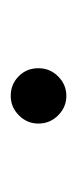

<svg xmlns="http://www.w3.org/2000/svg" viewBox="84 -226 141 349"><g transform="rotate(90 154.5 -51.5)"><path d="M104 -50.8Q104 -71.8 118.9 -86.7Q133.8 -101.6 154.3 -101.6Q174.8 -101.6 189.7 -86.7Q204.6 -71.8 204.6 -50.8Q204.6 -30.3 189.7 -15.4Q174.8 -0.5 154.3 -0.5Q133.3 -0.5 118.7 -14.9Q104 -29.3 104 -50.8Z"/></g></svg>

Font: Vazir Thin FD-WOL
Style: Thin-FD-WOL
Weight: 100
Designer: Saber Rastikerdar
Foundry: Saber Rastikerdar
Version: Version 30.1.0